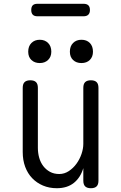

<svg xmlns="http://www.w3.org/2000/svg" viewBox="-20 -984 640 1014"><path d="M420 -224V-520Q420 -541 430 -550.5Q440 -560 460 -560Q480 -560 490 -550.5Q500 -541 500 -520V-30Q500 -9 490 0.5Q480 10 460 10Q440 10 430 0.5Q420 -9 420 -30V-96Q405 -46 370 -18Q335 10 280 10Q240 10 207 -4Q174 -18 150 -43Q126 -68 113 -103Q100 -138 100 -181V-520Q100 -541 110 -550.5Q120 -560 140 -560Q160 -560 170 -550.5Q180 -541 180 -520V-203Q180 -176 187 -151Q194 -126 208.5 -107Q223 -88 244 -76.5Q265 -65 293 -65Q320 -65 343.5 -80.5Q367 -96 384 -119.5Q401 -143 410.5 -171Q420 -199 420 -224ZM410 -651Q383 -651 366 -667Q349 -683 349 -711Q349 -740 366 -757Q383 -774 410 -774Q438 -774 454.5 -757Q471 -740 471 -711Q471 -684 454.5 -667.5Q438 -651 410 -651ZM190 -651Q163 -651 146 -667Q129 -683 129 -711Q129 -740 146 -757Q163 -774 190 -774Q217 -774 234 -757Q251 -740 251 -711Q251 -684 234 -667.5Q217 -651 190 -651ZM178 -898Q161 -898 153 -906.5Q145 -915 145 -931Q145 -948 153 -956Q161 -964 178 -964H421Q438 -964 446.5 -956Q455 -948 455 -931Q455 -915 446.5 -906.5Q438 -898 421 -898Z"/></svg>

Font: Maple Mono Normal NL Light
Style: Regular
Weight: 300
Monospace: yes
Designer: subframe7536
Version: Version 7.000